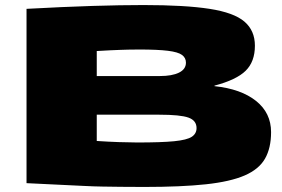

<svg xmlns="http://www.w3.org/2000/svg" viewBox="-20 -730 1116 760"><path d="M85 -5V-695Q232 -703 345 -706.5Q458 -710 548 -710Q713 -710 809.5 -695Q906 -680 947.5 -644.5Q989 -609 989 -549Q989 -486 952.5 -450Q916 -414 829 -391V-389Q934 -378 993.5 -330.5Q1053 -283 1053 -207Q1053 -144 1029 -102Q1005 -60 948.5 -35.5Q892 -11 795 -0.5Q698 10 551 10Q497 10 458.5 9.5Q420 9 386 8.5Q352 8 313 6Q274 4 219.5 1.5Q165 -1 85 -5ZM363 -429H613Q661 -429 688.5 -442.5Q716 -456 716 -482Q716 -501 700.5 -512.5Q685 -524 644.5 -529Q604 -534 531 -534Q505 -534 487.5 -533.5Q470 -533 454.5 -532.5Q439 -532 417.5 -531Q396 -530 363 -528ZM363 -172Q407 -169 451 -167.5Q495 -166 523 -166Q619 -166 669.5 -171Q720 -176 739 -188.5Q758 -201 758 -223Q758 -253 726 -264.5Q694 -276 610 -276H363Z"/></svg>

Font: Georama Extra Expanded ExtraBold
Style: Regular
Weight: 800
Width: 8
Designer: Jean-Baptiste Levee
Foundry: Production Type
Version: Version 1.000